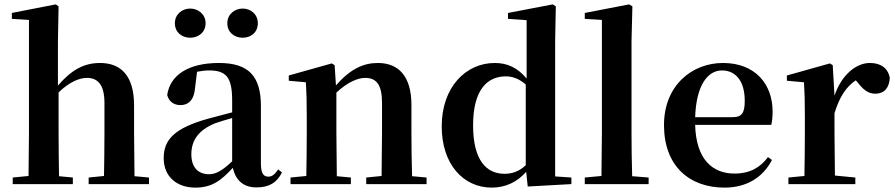

<svg xmlns="http://www.w3.org/2000/svg" viewBox="-20 -839 4078 875"><path d="M452 0H659V-30L593 -36L591 -235V-359C591 -495 530 -552 436 -552C363 -552 306 -521 244 -449V-651L247 -810L234 -819L34 -780V-753L112 -748V-235L110 -37L38 -30V0H312V-30L249 -36C248 -93 247 -179 247 -235V-418C295 -464 340 -484 376 -484C425 -484 456 -454 456 -370V-235C456 -177 455 -93 454 -37L384 -30V0Z M847 -667C883 -667 917 -691 917 -733C917 -774 883 -800 847 -800C810 -800 777 -774 777 -733C777 -691 810 -667 847 -667ZM1086 -667C1123 -667 1155 -691 1155 -733C1155 -774 1123 -800 1086 -800C1049 -800 1016 -774 1016 -733C1016 -691 1049 -667 1086 -667ZM1149 15C1205 15 1241 -5 1265 -53L1248 -67C1230 -41 1218 -34 1203 -34C1181 -34 1169 -48 1169 -95V-356C1169 -494 1111 -552 978 -552C837 -552 755 -496 742 -406C750 -376 772 -360 803 -360C837 -360 865 -382 869 -439L878 -512C898 -516 915 -518 933 -518C1010 -518 1038 -488 1038 -381V-327L928 -298C776 -255 726 -204 726 -118C726 -34 786 16 870 16C946 16 987 -16 1041 -74C1054 -18 1088 15 1149 15ZM1038 -104C989 -57 960 -45 933 -45C884 -45 852 -75 852 -136C852 -203 889 -248 960 -277C980 -284 1008 -293 1038 -301Z M1718 0H1924V-30L1858 -36C1856 -93 1855 -177 1855 -235V-361C1855 -493 1795 -552 1702 -552C1637 -552 1578 -526 1511 -450L1505 -542L1492 -550L1296 -495V-471L1374 -464C1377 -415 1378 -376 1378 -310V-235C1378 -180 1377 -94 1376 -37L1304 -30V0H1579V-30L1515 -36L1513 -235V-417C1563 -464 1610 -484 1644 -484C1695 -484 1721 -454 1721 -370V-235L1719 -37L1649 -30V0Z M2385 11 2584 0V-30L2510 -35V-653L2513 -810L2499 -819L2295 -780V-753L2380 -747V-481C2339 -530 2293 -552 2235 -552C2103 -552 1993 -442 1993 -263C1993 -90 2092 16 2221 16C2283 16 2337 -9 2378 -56ZM2376 -86C2346 -58 2315 -47 2279 -47C2197 -47 2136 -108 2136 -268C2136 -434 2204 -491 2285 -491C2316 -491 2346 -480 2376 -454Z M2720 0H2936V-30L2861 -36C2859 -100 2858 -172 2858 -235V-651L2862 -810L2847 -819L2645 -780V-753L2723 -748V-235L2721 -37L2645 -30V0Z M3282 16C3381 16 3456 -29 3498 -110L3480 -123C3445 -76 3398 -48 3327 -48C3227 -48 3152 -113 3148 -270H3495C3499 -288 3501 -306 3501 -331C3501 -455 3422 -552 3275 -552C3133 -552 3006 -449 3006 -269C3006 -84 3120 16 3282 16ZM3148 -305C3153 -452 3206 -518 3270 -518C3334 -518 3374 -468 3374 -380C3374 -326 3362 -305 3319 -305Z M3644 0H3878V-30L3785 -39L3783 -235V-323C3806 -398 3836 -443 3880 -473L3888 -464C3913 -432 3935 -412 3968 -412C4013 -412 4033 -442 4035 -485C4025 -534 3988 -552 3944 -552C3882 -552 3815 -498 3783 -403L3775 -542L3762 -550L3566 -495V-471L3644 -464C3647 -415 3648 -377 3648 -310V-235C3648 -180 3647 -95 3646 -37L3573 -30V0Z"/></svg>

Font: Noto Serif CJK HK
Style: Bold
Weight: 700
Designer: Ryoko NISHIZUKA 西塚涼子 (kana & ideographs); Frank Grießhammer (Latin, Greek & Cyrillic); Wenlong ZHANG 张文龙 (bopomofo); San
Foundry: Adobe
Version: Version 2.001;hotconv 1.1.0;makeotfexe 2.6.0